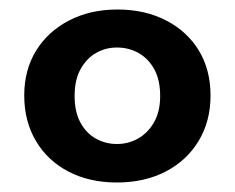

<svg xmlns="http://www.w3.org/2000/svg" viewBox="-20 -732 494 404"><path d="M226 -348Q168 -348 124 -371Q80 -394 55.5 -435.5Q31 -477 31 -531Q31 -585 56 -625.5Q81 -666 125.5 -689Q170 -712 227 -712Q285 -712 329.5 -689Q374 -666 398.5 -625.5Q423 -585 423 -531Q423 -477 398 -435.5Q373 -394 328.5 -371Q284 -348 226 -348ZM226 -429Q250 -429 270.5 -440.5Q291 -452 304 -474.5Q317 -497 317 -530Q317 -564 304.5 -586.5Q292 -609 271.5 -620.5Q251 -632 226 -632Q202 -632 182 -620.5Q162 -609 149.5 -586.5Q137 -564 137 -530Q137 -497 149 -474.5Q161 -452 181.5 -440.5Q202 -429 226 -429Z"/></svg>

Font: DM Sans 36pt
Style: Bold
Weight: 700
Version: Version 4.004;gftools[0.9.30]